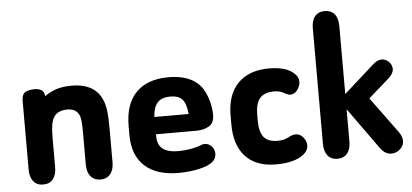

<svg xmlns="http://www.w3.org/2000/svg" viewBox="-46 -725 1781 830"><g transform="rotate(-5 844.0 -310.0)"><path d="M152 -370Q150 -391 137 -397.5Q124 -404 110 -404Q84 -404 68.5 -395.5Q53 -387 53 -355V-60Q53 -27 68 -8.5Q83 10 110 10Q138 10 153 -8.5Q168 -27 168 -60V-186Q168 -221 171.5 -243Q175 -265 184 -278Q192 -291 207 -297.5Q222 -304 242 -304Q280 -304 293 -275Q298 -264 299.5 -245.5Q301 -227 301 -200V-60Q301 -27 316.5 -8.5Q332 10 359 10Q386 10 401.5 -8.5Q417 -27 417 -60V-209Q417 -248 414.5 -273.5Q412 -299 407 -315Q380 -405 270 -405Q233 -405 206 -397Q179 -389 152 -370Z M615 -164H791Q822 -164 845 -177.5Q868 -191 868 -226Q868 -260 857 -294.5Q846 -329 830 -350Q786 -405 690 -405Q598 -405 549 -355Q500 -305 500 -210V-171Q500 -83 551 -36Q602 11 697 11Q745 11 785.5 2Q826 -7 845 -22Q854 -29 858.5 -38.5Q863 -48 863 -58Q863 -77 850.5 -90.5Q838 -104 820 -104Q814 -104 806 -101Q788 -93 760 -88Q732 -83 705 -83Q660 -83 637.5 -100.5Q615 -118 615 -154ZM763 -239H614Q617 -282 635 -301.5Q653 -321 691 -321Q726 -321 742.5 -302.5Q759 -284 763 -239Z M943 -216V-178Q943 -87 989 -38Q1035 11 1120 11Q1200 11 1239 -19Q1262 -36 1262 -60Q1262 -78 1248.5 -94.5Q1235 -111 1215 -111Q1206 -111 1196 -107Q1178 -97 1165.5 -93.5Q1153 -90 1135 -90Q1095 -90 1076.5 -112.5Q1058 -135 1058 -185V-209Q1058 -259 1077.5 -281.5Q1097 -304 1139 -304Q1167 -304 1184 -292Q1195 -287 1199 -285.5Q1203 -284 1209 -284Q1227 -284 1239.5 -301.5Q1252 -319 1252 -337Q1252 -356 1237 -370Q1220 -388 1192 -396.5Q1164 -405 1126 -405Q1039 -405 991 -356Q943 -307 943 -216Z M1445 -266V-561Q1445 -595 1430 -613Q1415 -631 1387 -631Q1360 -631 1345 -613Q1330 -595 1330 -561V-60Q1330 -27 1345 -8.5Q1360 10 1387 10Q1415 10 1430 -8.5Q1445 -27 1445 -60V-200L1569 -27Q1581 -9 1593.5 -0.5Q1606 8 1622 8Q1643 8 1659.5 -7Q1676 -22 1676 -42Q1676 -62 1660 -84L1547 -238L1637 -317Q1659 -337 1659 -356Q1659 -374 1645.5 -387.5Q1632 -401 1614 -401Q1596 -401 1576 -383Z"/></g></svg>

Font: Beiruti
Style: Bold
Weight: 700
Designer: Arlette Boutros
Foundry: Boutros
Version: Version 1.41